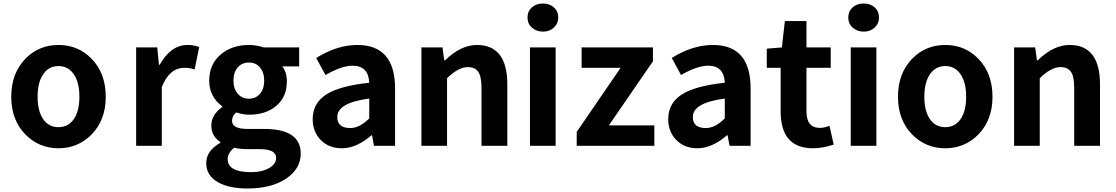

<svg xmlns="http://www.w3.org/2000/svg" viewBox="-20 -830 6355 1093"><path d="M126 -63Q44 -146 44 -279Q44 -414 126 -497Q202 -574 313 -574Q424 -574 500 -497Q582 -414 582 -279Q582 -146 500 -63Q423 14 313 14Q203 14 126 -63ZM401 -153Q432 -199 432 -279Q432 -360 401 -406Q369 -454 313 -454Q257 -454 225 -406Q194 -360 194 -279Q194 -199 225 -153Q257 -106 313 -106Q369 -106 401 -153Z M755 -560H875L885 -461H889Q952 -574 1048 -574Q1085 -574 1114 -562L1088 -435Q1060 -444 1030 -444Q944 -444 901 -334V0H755Z M1222 208Q1154 170 1154 99Q1154 28 1234 -17V-22Q1183 -55 1183 -116Q1183 -176 1245 -221V-225Q1171 -280 1171 -371Q1171 -466 1239 -522Q1303 -574 1397 -574Q1441 -574 1481 -560H1683V-452H1587Q1613 -419 1613 -367Q1613 -276 1550 -225Q1491 -177 1397 -177Q1364 -177 1325 -190Q1301 -171 1301 -142Q1301 -96 1389 -96H1484Q1692 -96 1692 44Q1692 130 1610 186Q1526 243 1388 243Q1284 243 1222 208ZM1459 -295Q1484 -323 1484 -371Q1484 -419 1459 -447Q1436 -474 1397 -474Q1358 -474 1334 -447Q1309 -419 1309 -371Q1309 -323 1335 -295Q1359 -268 1397 -268Q1435 -268 1459 -295ZM1513 126Q1552 103 1552 69Q1552 19 1459 19H1391Q1345 19 1313 11Q1276 41 1276 76Q1276 150 1410 150Q1472 150 1513 126Z M1806 -33Q1760 -80 1760 -152Q1760 -242 1837 -292Q1913 -341 2082 -359Q2078 -456 1987 -456Q1925 -456 1833 -403L1780 -500Q1899 -574 2014 -574Q2229 -574 2229 -327V0H2109L2098 -60H2095Q2009 14 1926 14Q1852 14 1806 -33ZM2082 -156V-269Q1900 -245 1900 -164Q1900 -101 1974 -101Q2027 -101 2082 -156Z M2379 -560H2499L2509 -486H2513Q2603 -574 2695 -574Q2868 -574 2868 -349V0H2721V-331Q2721 -395 2702 -422Q2684 -448 2642 -448Q2590 -448 2525 -385V0H2379Z M2997 -560H3143V0H2997ZM3008 -673Q2983 -695 2983 -730Q2983 -766 3008 -788Q3032 -810 3071 -810Q3109 -810 3133 -788Q3158 -766 3158 -730Q3158 -696 3133 -673Q3109 -650 3071 -650Q3033 -650 3008 -673Z M3263 -79 3513 -444H3291V-560H3697V-481L3446 -116H3705V0H3263Z M3830 -33Q3784 -80 3784 -152Q3784 -242 3861 -292Q3937 -341 4106 -359Q4102 -456 4011 -456Q3949 -456 3857 -403L3804 -500Q3923 -574 4038 -574Q4253 -574 4253 -327V0H4133L4122 -60H4119Q4033 14 3950 14Q3876 14 3830 -33ZM4106 -156V-269Q3924 -245 3924 -164Q3924 -101 3998 -101Q4051 -101 4106 -156Z M4424 -196V-444H4345V-553L4431 -560L4448 -710H4571V-560H4709V-444H4571V-196Q4571 -102 4647 -102Q4672 -102 4702 -114L4726 -7Q4663 14 4608 14Q4424 14 4424 -196Z M4823 -560H4969V0H4823ZM4834 -673Q4809 -695 4809 -730Q4809 -766 4834 -788Q4858 -810 4897 -810Q4935 -810 4959 -788Q4984 -766 4984 -730Q4984 -696 4959 -673Q4935 -650 4897 -650Q4859 -650 4834 -673Z M5174 -63Q5092 -146 5092 -279Q5092 -414 5174 -497Q5250 -574 5361 -574Q5472 -574 5548 -497Q5630 -414 5630 -279Q5630 -146 5548 -63Q5471 14 5361 14Q5251 14 5174 -63ZM5449 -153Q5480 -199 5480 -279Q5480 -360 5449 -406Q5417 -454 5361 -454Q5305 -454 5273 -406Q5242 -360 5242 -279Q5242 -199 5273 -153Q5305 -106 5361 -106Q5417 -106 5449 -153Z M5753 -560H5873L5883 -486H5887Q5977 -574 6069 -574Q6242 -574 6242 -349V0H6095V-331Q6095 -395 6076 -422Q6058 -448 6016 -448Q5964 -448 5899 -385V0H5753Z"/></svg>

Font: KaiGen Gothic SC Bold
Style: Bold
Weight: 700
Designer: Ryoko NISHIZUKA Ë•øÂ°öÊ∂ºÂ≠ê (kana & ideographs); Paul D. Hunt (Latin, Greek & Cyrillic); Wenlong ZHANG Âº†ÊñáÈæô (bopom
Version: Version 1.001 October 10, 2014